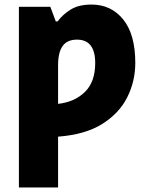

<svg xmlns="http://www.w3.org/2000/svg" viewBox="-20 -583 640 843"><path d="M63 240V-553H201L225 -489H233Q254 -518 289.5 -540.5Q325 -563 382 -563Q468 -563 521 -497.5Q574 -432 574 -307Q574 -226 538.5 -155.5Q503 -85 428.5 -38.5Q354 8 235 17V240ZM235 -127Q307 -135 352.5 -179Q398 -223 398 -306Q398 -409 318 -409Q275 -409 255 -381Q235 -353 235 -297Z"/></svg>

Font: Noto Sans Mono Black
Style: Regular
Weight: 900
Designer: Monotype Design Team
Foundry: Monotype Imaging Inc.
Version: Version 2.014